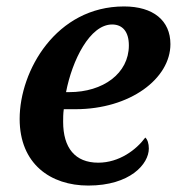

<svg xmlns="http://www.w3.org/2000/svg" viewBox="-20 -566 559 596"><path d="M254 10C384 10 442 -57 442 -105C442 -120 438 -133 431 -139C403 -101 350 -61 285 -61C213 -61 176 -107 176 -188C176 -199 176 -213 178 -227H214C384 -227 509 -322 509 -429C509 -502 456 -546 365 -546C154 -546 41 -346 41 -197C41 -57 137 10 254 10ZM195 -280H185C204 -379 259 -490 328 -490C361 -490 380 -467 380 -425C380 -338 300 -280 195 -280Z"/></svg>

Font: Noto Serif SemiBold
Style: Italic
Weight: 600
Italic angle: -12°
Designer: Monotype Design Team
Foundry: Monotype Imaging Inc.
Version: Version 2.014